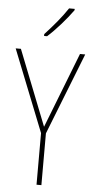

<svg xmlns="http://www.w3.org/2000/svg" viewBox="-62 -987 497 1023"><g transform="rotate(5 186.0 -475.5)"><path d="M295 -944V-951H265C232 -901 190 -852 145 -803V-793H161C205 -832 261 -896 295 -944ZM187 -311 28 -714H0L174 -276V0H200V-277L372 -714H344Z"/></g></svg>

Font: Noto Sans Thai Looped Condensed Thin
Style: Regular
Weight: 100
Width: 3
Designer: Sasikarn Vongin, Ben Mitchell
Foundry: The Fontpad Ltd
Version: Version 1.001